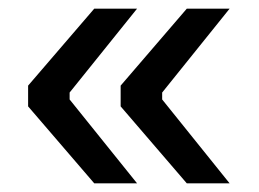

<svg xmlns="http://www.w3.org/2000/svg" viewBox="-20 -506 600 444"><path d="M259 -260V-308L412 -486H511L355 -292V-276L511 -82H412ZM45 -308 198 -486H297L141 -292V-276L297 -82H198L45 -260Z"/></svg>

Font: Mozilla Text BETA Medium
Style: Regular
Weight: 500
Designer: Studio DRAMA
Foundry: Studio DRAMA
Version: Version 0.100